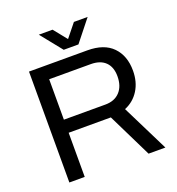

<svg xmlns="http://www.w3.org/2000/svg" viewBox="-152 -992 1031 1116"><g transform="rotate(-20 363.5 -434.0)"><path d="M213 -868H298L364 -786L430 -868H515L410 -736H319ZM86 0V-686H447Q550 -686 603 -631.5Q656 -577 656 -485Q656 -415 624 -364Q592 -313 536 -290L680 0H576L442 -273H181V0ZM181 -354H438Q495 -354 527.5 -389Q560 -424 560 -485Q560 -542 528.5 -573Q497 -604 438 -604H181Z"/></g></svg>

Font: Archivo
Style: Regular
Weight: 400
Designer: Hector Gatti
Foundry: Omnibus-Type
Version: Version 2.001